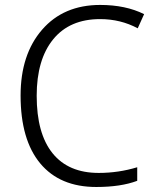

<svg xmlns="http://www.w3.org/2000/svg" viewBox="-20 -744 626 774"><path d="M533.2 -69.8V-15.1Q467.3 9.8 368.2 9.8Q221.2 9.8 142.1 -85.4Q63 -180.7 63 -358.9Q63 -524.4 149.7 -624.3Q236.3 -724.1 383.8 -724.1Q486.3 -724.1 561 -687L535.2 -629.9Q465.8 -667 383.8 -667Q260.7 -667 194.3 -585.4Q127.9 -503.9 127.9 -357.9Q127.9 -205.6 191.9 -126.2Q255.9 -46.9 377.9 -46.9Q458 -46.9 533.2 -69.8Z"/></svg>

Font: Droid Sans TV
Style: Regular
Weight: 300
Version: Version 1.00